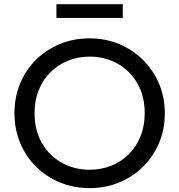

<svg xmlns="http://www.w3.org/2000/svg" viewBox="-20 -902 874 936"><path d="M417 15Q338.5 15 271.8 -12.8Q205 -40.5 155.2 -90Q105.5 -139.5 78 -206Q50.5 -272.5 50.5 -350Q50.5 -428 78 -494.5Q105.5 -561 155.2 -610.5Q205 -660 271.8 -687.5Q338.5 -715 417 -715Q495 -715 561.5 -687Q628 -659 678 -609Q728 -559 755.8 -492.8Q783.5 -426.5 783.5 -350Q783.5 -272.5 755.8 -206Q728 -139.5 678 -90Q628 -40.5 561.5 -12.8Q495 15 417 15ZM417 -74.5Q473.5 -74.5 522.2 -94Q571 -113.5 607.5 -149.8Q644 -186 664.8 -237Q685.5 -288 685.5 -350Q685.5 -433.5 649.8 -495.5Q614 -557.5 553 -591.8Q492 -626 417 -626Q360.5 -626 311.8 -606.2Q263 -586.5 226.2 -550.2Q189.5 -514 169 -463.2Q148.5 -412.5 148.5 -350Q148.5 -267 184.2 -205Q220 -143 281 -108.8Q342 -74.5 417 -74.5ZM255 -814.5V-881.5H578.5V-814.5Z"/></svg>

Font: Geologica Cursive Light
Style: Regular
Weight: 300
Designer: Sindre Bremnes, Frode Helland
Foundry: Monokrom Skriftforlag AS
Version: Version 1.010;gftools[0.9.28]